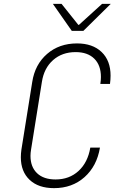

<svg xmlns="http://www.w3.org/2000/svg" viewBox="-20 -965 640 995"><path d="M88 -150Q88 -169 91 -190L147 -540Q161 -631 224 -685.5Q287 -740 379 -740Q460 -740 506.5 -695.5Q553 -651 553 -573Q553 -553 550 -530H500Q503 -550 503 -566Q503 -627 468.5 -661Q434 -695 372 -695Q302 -695 255 -653.5Q208 -612 197 -540L141 -190Q138 -172 138 -157Q138 -100 172 -67.5Q206 -35 268 -35Q339 -35 387 -79Q435 -123 448 -200H498Q482 -104 418 -47Q354 10 260 10Q179 10 133.5 -33Q88 -76 88 -150ZM412 -805H352L254 -945H299L386 -836H389L509 -945H554Z"/></svg>

Font: JetBrains Mono Extra Light
Style: Italic
Weight: 200
Italic angle: -9°
Monospace: yes
Designer: Philipp Nurullin, Konstantin Bulenkov
Foundry: JetBrains
Version: 2.002